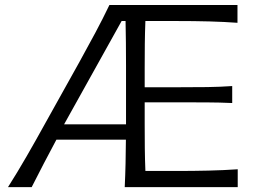

<svg xmlns="http://www.w3.org/2000/svg" viewBox="-20 -764 1051 784"><path d="M12.7 0Q50.3 -59.1 88.9 -126Q127.4 -192.9 160.2 -252.4L304.2 -510.7Q339.4 -574.2 369.6 -630.9Q399.9 -687.5 426.8 -743.7H949.7V-670.9Q896.5 -674.8 835.9 -676.5Q775.4 -678.2 693.4 -678.2H573.7Q571.8 -630.9 571.3 -584.5Q570.8 -538.1 570.8 -484.4V-407.7H700.7Q773.4 -407.7 826.2 -408.4Q878.9 -409.2 928.2 -412.6V-343.3Q876 -345.7 823.5 -345.9Q771 -346.2 699.7 -346.2H570.8V-257.8Q570.8 -204.6 571.3 -158.7Q571.8 -112.8 573.7 -65.9H699.7Q769.5 -65.9 831.3 -67.4Q893.1 -68.8 950.7 -72.8V0H489.3Q491.7 -50.3 492.7 -96.7Q493.7 -143.1 494.1 -193.8H210.4Q184.6 -146 158.9 -96.4Q133.3 -46.9 109.4 0ZM494.6 -256.3V-495.6Q494.6 -546.9 494.1 -591.3Q493.7 -635.7 492.7 -678.2H476.6L241.7 -256.3Z"/></svg>

Font: Pinar DS1 Regular
Style: Regular
Weight: 400
Designer: Amin Abedi
Version: Version 3.000